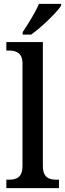

<svg xmlns="http://www.w3.org/2000/svg" viewBox="-20 -979 340 999"><path d="M98 -812V-799H142C196 -837 275 -914 298 -949V-959H183C164 -914 126 -854 98 -812ZM13 0H287V-44H276C236 -44 203 -54 203 -116V-760H13V-716H25C60 -716 97 -707 97 -649V-116C97 -54 64 -44 25 -44H13Z"/></svg>

Font: Noto Serif Tamil SemiCondensed Medium
Style: Regular
Weight: 500
Width: 4
Designer: Indian Type Foundry, Tom Grace, and the Monotype Design Team
Foundry: Monotype Imaging Inc.
Version: Version 2.004